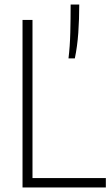

<svg xmlns="http://www.w3.org/2000/svg" viewBox="-20 -828 490 848"><path d="M79.5 0V-740H123.5V-41.5H447.5V0ZM282.5 -570Q289 -623 290.5 -684.2Q292 -745.5 292 -808H330Q330 -743.5 325.8 -683Q321.5 -622.5 310.5 -570Z"/></svg>

Font: Encode Sans Cnd XLt
Style: Regular
Weight: 200
Width: 3
Designer: Multiple Designers
Foundry: Impallari Type
Version: Version 3.002; ttfautohint (v1.8.3) -l 8 -r 50 -G 200 -x 14 